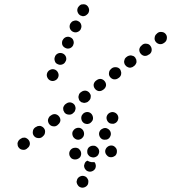

<svg xmlns="http://www.w3.org/2000/svg" viewBox="-20 -607 802 900"><path d="M215 -230Q226 -225 236 -229Q247 -233 252 -243Q257 -254 253 -264Q249 -275 239 -280Q228 -285 218 -281Q207 -277 202 -267Q197 -256 201 -246Q205 -235 215 -230ZM251 -306Q261 -301 272 -305Q283 -309 287 -319L288 -320Q293 -330 289 -341Q285 -351 275 -356Q264 -361 253 -357Q243 -353 238 -343V-342Q233 -332 237 -321Q240 -310 251 -306ZM287 -382Q297 -377 308 -381Q318 -385 323 -395V-396Q328 -406 324 -417Q321 -427 310 -432Q300 -437 289 -433Q279 -429 274 -419L273 -418Q269 -408 272 -397Q276 -387 287 -382ZM322 -458Q333 -453 343 -457Q354 -461 359 -471V-472Q364 -482 360 -493Q356 -504 346 -508Q341 -511 336 -511Q330 -511 325 -509Q320 -508 316 -504Q312 -500 309 -495Q304 -484 308 -473Q312 -463 322 -458ZM358 -534Q363 -532 368 -531Q374 -531 379 -533Q384 -535 388 -539Q392 -542 395 -547V-548Q400 -558 396 -569Q392 -580 382 -585Q377 -587 371 -587Q366 -587 361 -586Q356 -584 352 -580Q348 -576 345 -571Q340 -560 344 -550Q348 -539 358 -534ZM62 65Q62 70 63 75Q64 80 68 85Q75 94 86 95Q97 97 106 90L109 87Q118 81 120 69Q121 58 114 49Q111 45 106 42Q102 39 96 38Q91 38 85 39Q80 41 76 44L73 46Q68 50 66 54Q63 59 62 65ZM139 30Q146 39 157 40Q169 42 178 35L181 32Q190 25 191 14Q193 3 186 -6Q182 -11 178 -13Q173 -16 168 -17Q162 -17 157 -16Q152 -14 147 -11L144 -9Q135 -2 134 9Q132 21 139 30ZM205 -46Q204 -40 206 -35Q207 -30 211 -25Q218 -16 229 -15Q240 -13 249 -20L252 -23Q261 -30 263 -41Q264 -52 257 -61Q250 -70 239 -72Q228 -73 219 -66L216 -64Q211 -61 209 -56Q206 -51 205 -46ZM276 -101Q276 -95 277 -90Q279 -85 282 -80Q289 -71 300 -70Q312 -68 321 -75L324 -78Q328 -81 331 -86Q333 -91 334 -96Q335 -101 333 -107Q332 -112 329 -116Q322 -125 310 -127Q299 -128 290 -121L287 -119Q283 -116 280 -111Q277 -106 276 -101ZM348 -156Q347 -150 349 -145Q350 -140 353 -135Q357 -131 361 -128Q366 -126 372 -125Q377 -124 382 -126Q388 -127 392 -130L395 -133Q399 -136 402 -141Q405 -146 405 -151Q406 -157 405 -162Q403 -167 400 -171Q393 -180 382 -182Q370 -183 361 -176L358 -174Q354 -171 351 -166Q349 -161 348 -156ZM425 -191Q432 -182 443 -180Q454 -179 463 -186L466 -188Q475 -195 477 -206Q478 -217 471 -226Q464 -235 453 -237Q442 -238 433 -231L430 -229Q421 -222 419 -211Q418 -200 425 -191ZM496 -246Q503 -237 514 -235Q526 -234 535 -241L538 -243Q542 -246 545 -251Q548 -256 548 -261Q549 -267 547 -272Q546 -277 543 -282Q536 -291 524 -292Q513 -293 504 -287L501 -284Q492 -277 491 -266Q489 -255 496 -246ZM562 -321Q561 -316 563 -310Q564 -305 568 -301Q571 -296 576 -294Q580 -291 586 -290Q591 -289 596 -291Q602 -292 606 -296L609 -298Q613 -301 616 -306Q619 -311 620 -316Q620 -322 619 -327Q617 -332 614 -337Q611 -341 606 -344Q601 -346 596 -347Q590 -348 585 -346Q580 -345 576 -342L572 -339Q568 -336 565 -331Q563 -326 562 -321ZM639 -356Q646 -347 657 -345Q668 -344 677 -351L681 -353Q690 -360 691 -371Q692 -383 685 -392Q679 -401 667 -402Q656 -404 647 -397L644 -394Q635 -387 633 -376Q632 -365 639 -356ZM710 -411Q717 -402 729 -400Q740 -399 749 -406L752 -408Q761 -415 762 -426Q764 -438 757 -447Q750 -456 739 -457Q727 -459 718 -452L715 -449Q706 -442 705 -431Q703 -420 710 -411ZM341 254Q343 259 347 264Q350 268 355 270Q365 275 376 271Q387 267 392 257Q394 252 394 246Q395 241 393 236Q391 231 387 226Q384 222 379 220Q368 215 358 219Q347 223 342 233Q340 238 339 244Q339 249 341 254ZM376 180Q378 185 382 189Q385 193 390 195Q401 200 411 196Q422 192 427 182Q430 175 429 167Q428 159 423 153Q422 153 420 153H419Q409 154 400 151Q394 149 389 146Q385 148 382 151Q379 154 377 159Q375 164 374 169Q374 174 376 180ZM356 129Q359 124 360 119Q361 113 360 108Q359 103 356 98Q353 94 349 90Q344 87 339 86Q333 85 328 86H327Q316 88 309 98Q303 107 305 118Q306 124 309 128Q312 133 316 136Q321 139 326 140Q332 141 337 140H338Q343 139 348 136Q353 133 356 129ZM445 102Q444 90 435 83Q427 75 416 76H414Q403 77 395 85Q388 94 389 105Q389 111 391 115Q394 120 398 124Q402 128 407 129Q412 131 418 131H419Q430 130 438 122Q445 113 445 102ZM520 123Q524 119 526 114Q528 109 528 104Q529 92 521 84Q513 75 502 75Q496 75 491 77Q486 79 482 83Q478 86 476 91Q473 96 473 102Q473 113 481 121Q488 130 500 130Q506 130 511 128Q516 126 520 123ZM460 46Q465 48 471 48Q476 48 481 47Q487 45 491 41Q495 37 497 32Q502 22 498 11Q494 1 484 -4Q479 -7 473 -7Q468 -7 463 -5Q458 -3 454 0Q449 4 447 9Q442 19 446 30Q450 41 460 46ZM333 44Q342 50 353 47Q364 44 370 34L371 33Q376 23 373 12Q370 1 360 -5Q351 -10 340 -7Q329 -4 323 6L322 7Q317 16 320 27Q323 38 333 44ZM375 -29Q379 -27 385 -26Q390 -25 396 -27Q401 -28 405 -32Q409 -35 412 -40L413 -41Q418 -50 415 -61Q412 -72 403 -78Q393 -84 382 -81Q371 -78 365 -68L364 -67Q359 -57 362 -46Q365 -35 375 -29ZM495 -29Q500 -27 506 -27Q511 -26 516 -28Q522 -30 526 -34Q530 -38 532 -42V-43Q537 -53 533 -64Q529 -74 519 -79Q508 -84 498 -80Q487 -76 482 -66Q477 -56 481 -45Q485 -34 495 -29Z"/></svg>

Font: FRB American Cursive Guidelines Dotted Ultra
Style: Bold Italic
Weight: 1000
Italic angle: -25°
Version: Version 2.0;Modular Font Editor K font №1